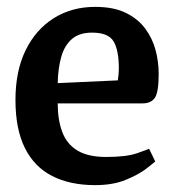

<svg xmlns="http://www.w3.org/2000/svg" viewBox="-20 -528 516 559"><path d="M257 11Q184 11 132 -15.5Q80 -42 52.5 -97Q25 -152 25 -237Q25 -321 54.5 -381.5Q84 -442 136.5 -475Q189 -508 257 -508Q311 -508 346.5 -490.5Q382 -473 403 -444.5Q424 -416 433 -382Q442 -348 442 -313Q442 -260 431 -243.5Q420 -227 395 -227H148Q148 -180 161 -144.5Q174 -109 205 -90Q236 -71 289 -71Q348 -71 379.5 -82Q411 -93 414 -95L432 -58Q428 -54 406 -37Q384 -20 346.5 -4.5Q309 11 257 11ZM148 -286 323 -294Q326 -312 326 -329Q326 -381 311 -407Q296 -433 248 -433Q211 -433 189.5 -414.5Q168 -396 158.5 -363Q149 -330 148 -286Z"/></svg>

Font: Faustina Light SemiBold
Style: Regular
Weight: 600
Version: Version 1.200